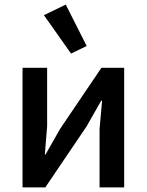

<svg xmlns="http://www.w3.org/2000/svg" viewBox="-20 -815 638 835"><path d="M78 0V-520H185V-266L175 -143H178L241 -254L421 -520H520V0H413V-254L424 -377H420L357 -266L177 0ZM289 -582 171 -749 266 -795 357 -615Z"/></svg>

Font: IBM Plex Sans Medium
Style: Regular
Weight: 500
Designer: Mike Abbink, Paul van der Laan, Pieter van Rosmalen
Foundry: Bold Monday
Version: Version 3.201